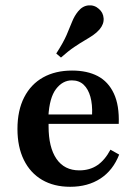

<svg xmlns="http://www.w3.org/2000/svg" viewBox="-20 -695 517 726"><path d="M245.2 11.3Q183.9 11.3 139.1 -14.9Q94.4 -41.1 70.2 -90.3Q46 -139.5 46 -207.3Q46 -277.4 71.4 -327Q96.8 -376.6 143.1 -402.4Q189.5 -428.2 252.4 -428.2Q309.7 -428.2 349.6 -407.3Q389.5 -386.3 410.5 -341.5Q431.5 -296.8 429 -226.6H125.8L124.2 -262.1H328.2Q329.8 -300 321.8 -329Q313.7 -358.1 296.4 -374.6Q279 -391.1 251.6 -391.1Q216.9 -391.1 191.9 -358.5Q166.9 -325.8 162.9 -254.8L164.5 -251.6Q163.7 -244.4 163.7 -236.3Q163.7 -228.2 163.7 -216.9Q163.7 -137.9 193.5 -94.4Q223.4 -50.8 279.8 -50.8Q319.4 -50.8 348 -70.2Q376.6 -89.5 397.6 -129L430.6 -110.5Q407.3 -50.8 359.7 -19.8Q312.1 11.3 245.2 11.3ZM210.5 -477.4 192.7 -492.7Q219.4 -533.9 231.9 -562.9Q244.4 -591.9 252.8 -613.3Q261.3 -634.7 275 -651.6Q291.9 -672.6 314.5 -674.6Q337.1 -676.6 354 -661.3Q370.2 -647.6 371.8 -625.8Q373.4 -604 356.5 -583.9Q345.2 -571 331.5 -561.7Q317.7 -552.4 300.4 -542.3Q283.1 -532.3 260.9 -517.3Q238.7 -502.4 210.5 -477.4Z"/></svg>

Font: Playfair 9pt
Style: Bold
Weight: 700
Designer: Claus Eggers Sørensen
Foundry: Claus Eggers Sørensen
Version: Version 2.203